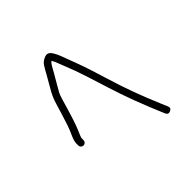

<svg xmlns="http://www.w3.org/2000/svg" viewBox="-117 -701 614 614"><g transform="rotate(-45 189.5 -394.5)"><path d="M49.5 -310C52.8 -310 55.7 -311.2 58 -313.5C60.3 -315.8 61.5 -318.7 61.5 -322V-330C61.5 -333.3 64.9 -342.5 71.7 -357.5C78.5 -372.5 89.6 -406.7 105 -460C108.7 -472.7 112 -481.5 115 -486.5C118 -491.5 121.5 -497.7 125.5 -505C129.5 -512.3 133.7 -519.5 138 -526.5C142.3 -533.5 147.6 -542.7 153.7 -554.1C159.9 -565.5 164.8 -572.2 168.5 -574C171.8 -568.7 175.8 -559.7 180.5 -547C185.2 -534.3 191.5 -518 199.5 -498C206.8 -478 219.1 -440.2 236.3 -384.7C253.5 -329.2 276.9 -267 306.5 -198C309.8 -190.7 315.2 -188.7 322.5 -192C329.8 -195.3 331.8 -200.7 328.5 -208L319.5 -229C293.8 -288.9 272.1 -348.1 254.5 -406.5C240.5 -452.8 229.7 -486 222 -506C214.3 -526 208 -543 203 -557C198 -571 192.5 -582.2 186.5 -590.5C180.5 -598.8 172.7 -601.2 163 -597.5C153.3 -593.8 146 -588 141 -580C136 -572 130.8 -562.9 125.3 -552.7C119.8 -542.5 111.5 -528 100.3 -509.1C92.9 -496.5 86.9 -482.8 82.5 -468C78.5 -454.7 74.5 -441.5 70.5 -428.5C66.5 -415.5 62.7 -403.5 59 -392.5C55.3 -381.5 50.8 -370.3 45.5 -359C40.2 -347.7 37.5 -338 37.5 -330V-322C37.5 -318.7 38.7 -315.8 41 -313.5C43.3 -311.2 46.2 -310 49.5 -310Z"/></g></svg>

Font: Proton
Style: SeBdCnd
Weight: 500
Version: Version 1.017